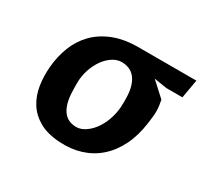

<svg xmlns="http://www.w3.org/2000/svg" viewBox="-122 -722 944 896"><g transform="rotate(30 349.5 -274.0)"><path d="M75.5 -275.5Q80.5 -332 100.5 -383.2Q120.5 -434.5 158 -473.5Q195.5 -512.5 252.5 -535.5Q309.5 -558.5 388.5 -558.5H699L681.5 -458.5H595L526 -469.5L602 -400Q605.5 -383 607.2 -368.8Q609 -354.5 609 -340.2Q609 -326 607.2 -310.5Q605.5 -295 603 -275.5Q593 -202 565.8 -147.2Q538.5 -92.5 497.5 -56.5Q456.5 -20.5 403.5 -4Q350.5 12.5 289 8.5Q222 4.5 178.5 -20.2Q135 -45 110.5 -83.8Q86 -122.5 78.2 -172Q70.5 -221.5 75.5 -275.5ZM222.5 -275.5Q222 -242.5 224 -211.2Q226 -180 234.8 -154.8Q243.5 -129.5 260.2 -112.8Q277 -96 306.5 -91.5Q335.5 -87 361.5 -102Q387.5 -117 407.8 -143.5Q428 -170 440.5 -205Q453 -240 455.5 -275.5Q457.5 -309 455.5 -340Q453.5 -371 444.5 -395.8Q435.5 -420.5 418 -437.2Q400.5 -454 371 -458.5Q339 -463.5 312 -447.8Q285 -432 265.2 -404.8Q245.5 -377.5 234.2 -343Q223 -308.5 222.5 -275.5Z"/></g></svg>

Font: B612
Style: Bold Italic
Weight: 700
Italic angle: -10°
Designer: Nicolas Chauveau, Thomas Paillot, Jonathan Favre-Lamarine, Jean-Luc Vinot
Foundry: AIRBUS
Version: Version 1.008